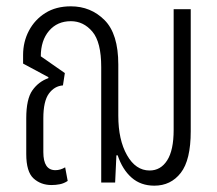

<svg xmlns="http://www.w3.org/2000/svg" viewBox="-20 -577 687 607"><path d="M143 8Q109 8 86 -13Q63 -34 63 -90V-203Q63 -264 82.5 -291.5Q102 -319 133 -330V-333L53 -376V-403Q53 -445 71.5 -480Q90 -515 123.5 -536Q157 -557 204 -557Q267 -557 310.5 -513.5Q354 -470 354 -373V-211Q354 -135 381.5 -86.5Q409 -38 453 -38Q488 -38 508.5 -70Q529 -102 529 -166V-548H583V-162Q583 -71 551.5 -30.5Q520 10 468 10Q425 10 396 -15.5Q367 -41 352 -86H348L344 0H300V-365Q300 -444 272 -477Q244 -510 204 -510Q161 -510 135 -479.5Q109 -449 109 -399L185 -346L179 -307Q152 -305 134.5 -281Q117 -257 117 -203V-96Q117 -39 155 -39Q171 -39 186 -48L194 -5Q182 3 169 5.5Q156 8 143 8Z"/></svg>

Font: Noto Sans Thai ExtCond Light
Style: Regular
Weight: 300
Width: 2
Designer: Monotype Design Team
Foundry: Monotype Imaging Inc.
Version: Version 2.002; ttfautohint (v1.8.4.7-5d5b)